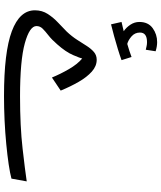

<svg xmlns="http://www.w3.org/2000/svg" viewBox="59 -862 823 982"><g transform="rotate(90 471.0 -370.5)"><path d="M471.2 21Q246.1 21 139.2 -19Q32.2 -59.1 32.2 -137.2Q32.2 -173.8 51 -202.9Q69.8 -231.9 95.5 -255.9Q121.1 -279.8 141.1 -299.8Q166 -326.2 183.1 -353Q200.2 -379.9 214.6 -402.3Q229 -424.8 245.6 -439Q262.2 -453.1 285.2 -453.1Q317.9 -453.1 345.9 -428Q374 -402.8 397.9 -361.3Q421.9 -319.8 442.9 -269L376 -224.1Q357.9 -268.1 333 -311Q308.1 -354 278.8 -378.9Q276.9 -369.1 261 -332Q245.1 -294.9 206.1 -251Q182.1 -223.1 160.6 -206.5Q139.2 -189.9 126 -176.5Q112.8 -163.1 112.8 -145Q112.8 -109.9 200.9 -85.4Q289.1 -61 472.2 -61Q626 -61 739 -74Q852.1 -86.9 907.2 -95.2L893.1 -17.1Q866.2 -9.8 820.1 -2.9Q773.9 3.9 716.1 9.5Q658.2 15.1 595.2 18.1Q532.2 21 471.2 21ZM104 -526.4 91.8 -580.1Q106.9 -583 117.9 -586.2Q128.9 -589.4 139.2 -591.3Q120.1 -604 106 -625.2Q91.8 -646.5 91.8 -671.4Q91.8 -716.3 123.3 -739.3Q154.8 -762.2 194.8 -762.2Q217.8 -762.2 241.7 -754.4L233.9 -704.1Q224.1 -706.1 215.1 -708.3Q206.1 -710.4 194.8 -710.4Q146 -710.4 146 -674.3Q146 -648.4 165.5 -631.3Q185.1 -614.3 204.1 -609.4Q241.7 -620.1 271 -631.3L287.1 -580.1Q263.2 -571.3 230.5 -561.3Q197.8 -551.3 164.8 -542.2Q131.8 -533.2 104 -526.4Z"/></g></svg>

Font: Kurinto Seri
Style: Regular
Weight: 400
Designer: Kurinto was developed by Clint Goss from a range of fonts that are compatible with the SIL Open Font License Version 1.1
Foundry: Clinton F. Goss
Version: Version 2.196; July 25, 2020